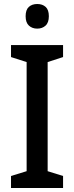

<svg xmlns="http://www.w3.org/2000/svg" viewBox="-20 -939 371 959"><path d="M295 0H35V-60L113 -84V-629L35 -654V-714H295V-654L218 -629V-84L295 -60ZM166 -919Q192 -919 208 -904.5Q224 -890 224 -858Q224 -826 207.5 -811Q191 -796 166 -796Q141 -796 124.5 -811Q108 -826 108 -858Q108 -890 124 -904.5Q140 -919 166 -919Z"/></svg>

Font: Noto Sans Gurmukhi SemiCondensed Medium
Style: Regular
Weight: 500
Width: 4
Designer: Jelle Bosma - Monotype Design Team
Foundry: Monotype Imaging Inc.
Version: Version 2.004; ttfautohint (v1.8.4.7-5d5b)